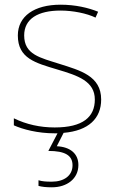

<svg xmlns="http://www.w3.org/2000/svg" viewBox="-20 -558 498 818"><path d="M314 145C314 97 280 68 222 65L251 8C358 -1 411 -54 411 -134C411 -235 321 -258 233 -286C152 -312 83 -325 83 -407C83 -478 142 -513 238 -513C291 -513 350 -501 387 -483L398 -508C356 -525 301 -538 238 -538C126 -538 56 -489 56 -407C56 -309 131 -290 224 -262C312 -236 384 -212 384 -134C384 -60 334 -15 213 -15C151 -15 92 -28 39 -54V-24C77 -7 140 10 213 10C217 10 221 10 225 10L186 85C257 85 289 104 289 146C289 191 252 216 201 216C176 216 161 215 144 210V234C159 238 176 240 201 240C266 240 314 203 314 145Z"/></svg>

Font: Noto Sans Thai Looped Thin
Style: Regular
Weight: 100
Designer: Sasikarn Vongin, Ben Mitchell
Foundry: The Fontpad Ltd
Version: Version 1.001